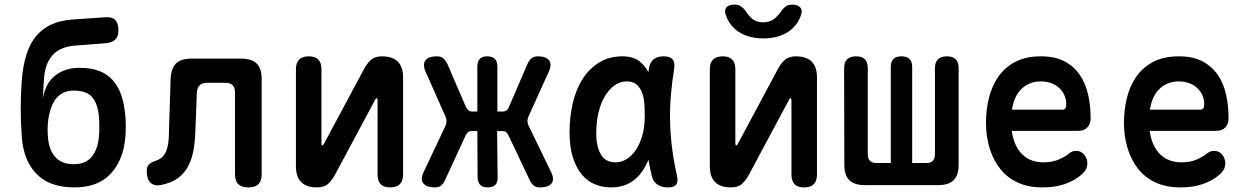

<svg xmlns="http://www.w3.org/2000/svg" viewBox="-20 -805 5440 835"><path d="M439 -617 311 -607Q276 -605 251 -594.5Q226 -584 209 -565.5Q192 -547 182.5 -520.5Q173 -494 171 -459L166 -378Q171 -404 182 -428Q193 -452 212.5 -470Q232 -488 260 -499Q288 -510 327 -510Q377 -510 412.5 -496Q448 -482 471.5 -455Q495 -428 508 -389.5Q521 -351 525 -302Q527 -278 527 -254Q527 -230 525 -207Q516 -107 460 -48Q404 11 300 10Q195 9 139 -48.5Q83 -106 75 -207Q70 -270 70 -333Q70 -396 75 -459Q80 -519 94.5 -566Q109 -613 135.5 -646Q162 -679 201 -697.5Q240 -716 294 -720L439 -730Q468 -732 481.5 -717.5Q495 -703 495 -674Q495 -646 481.5 -633Q468 -620 439 -617ZM300 -91Q352 -91 378 -122Q404 -153 410 -207Q412 -230 412 -254Q412 -278 410 -302Q404 -356 380 -383.5Q356 -411 300 -411Q274 -411 255 -401.5Q236 -392 223 -375Q210 -358 202 -335.5Q194 -313 190 -286Q187 -262 187 -240.5Q187 -219 190 -195Q197 -145 224.5 -118Q252 -91 300 -91Z M722 -462Q724 -507 745 -528.5Q766 -550 812 -550H1029Q1075 -550 1096.5 -528.5Q1118 -507 1118 -462V-48Q1118 -18 1104 -4Q1090 10 1060 10Q1031 10 1016.5 -4Q1002 -18 1002 -48V-401Q1002 -424 991.5 -434.5Q981 -445 958 -445H881Q859 -445 848 -434Q837 -423 836 -401L830 -244Q829 -196 822 -155Q815 -114 798.5 -82.5Q782 -51 754 -30.5Q726 -10 683 -1Q652 6 635 -10Q618 -26 618 -61Q618 -79 627 -89Q636 -99 658 -106Q678 -113 689.5 -126Q701 -139 706.5 -158Q712 -177 713.5 -199Q715 -221 715 -244Z M1267 -82V-504Q1267 -532 1281 -546Q1295 -560 1323 -560Q1351 -560 1364.5 -546Q1378 -532 1378 -504V-178Q1380 -172 1382 -172Q1384 -172 1385 -174L1388 -178L1561 -501Q1575 -528 1592.5 -544Q1610 -560 1641 -560Q1687 -560 1710 -537Q1733 -514 1733 -468V-46Q1733 -18 1719 -4Q1705 10 1677 10Q1649 10 1635.5 -4Q1622 -18 1622 -46V-372Q1620 -378 1618 -378Q1616 -378 1615 -377L1612 -372L1439 -49Q1425 -22 1407.5 -6Q1390 10 1359 10Q1313 10 1290 -13Q1267 -36 1267 -82Z M1916 -23Q1909 -7 1899 1.5Q1889 10 1871 10Q1836 10 1821.5 -7Q1807 -24 1822 -56L1917 -257Q1922 -267 1922 -278Q1922 -289 1917 -299L1831 -493Q1817 -526 1830.5 -543Q1844 -560 1880 -560Q1898 -560 1908 -551Q1918 -542 1926 -526L2007 -338Q2012 -330 2017.5 -325Q2023 -320 2033 -320H2056V-516Q2056 -538 2066.5 -549Q2077 -560 2099 -560Q2121 -560 2132 -549Q2143 -538 2143 -516V-320H2167Q2177 -320 2183 -325Q2189 -330 2193 -339L2274 -527Q2281 -542 2291 -551Q2301 -560 2319 -560Q2354 -560 2367.5 -543Q2381 -526 2367 -494L2279 -300Q2274 -290 2274 -279Q2274 -268 2279 -258L2377 -56Q2392 -24 2378.5 -7Q2365 10 2329 10Q2311 10 2301 2Q2291 -6 2283 -23L2191 -217Q2186 -226 2181 -230.5Q2176 -235 2166 -235H2142L2144 -34Q2145 -12 2134 -1Q2123 10 2101 10Q2079 10 2068.5 -1Q2058 -12 2057 -34L2056 -235H2031Q2021 -235 2015.5 -230.5Q2010 -226 2005 -216Z M2637 10Q2601 10 2568.5 -3Q2536 -16 2511.5 -44.5Q2487 -73 2472 -118.5Q2457 -164 2457 -230Q2457 -298 2471.5 -358.5Q2486 -419 2515 -463.5Q2544 -508 2587 -534Q2630 -560 2687 -560Q2735 -560 2763 -537Q2786 -518 2800 -491L2802 -507Q2807 -535 2823 -547.5Q2839 -560 2866 -560Q2894 -560 2905 -547Q2916 -534 2912 -507Q2903 -450 2898 -395Q2893 -340 2894 -283.5Q2895 -227 2902 -167.5Q2909 -108 2924 -42Q2930 -15 2921 -2.5Q2912 10 2884 10Q2856 10 2838 -3Q2820 -16 2814 -42Q2806 -77 2800 -111Q2795 -97 2788 -85Q2766 -41 2728.5 -15.5Q2691 10 2637 10ZM2656 -99Q2682 -99 2705 -113Q2728 -127 2745.5 -153Q2763 -179 2773.5 -216.5Q2784 -254 2784 -302Q2784 -329 2782 -355.5Q2780 -382 2772 -403Q2764 -424 2748.5 -437.5Q2733 -451 2706 -451Q2677 -451 2652.5 -433.5Q2628 -416 2610 -385.5Q2592 -355 2582.5 -314Q2573 -273 2573 -226Q2573 -168 2593 -133.5Q2613 -99 2656 -99Z M3067 -82V-504Q3067 -532 3081 -546Q3095 -560 3123 -560Q3151 -560 3164.5 -546Q3178 -532 3178 -504V-178Q3180 -172 3182 -172Q3184 -172 3185 -174L3188 -178L3361 -501Q3375 -528 3392.5 -544Q3410 -560 3441 -560Q3487 -560 3510 -537Q3533 -514 3533 -468V-46Q3533 -18 3519 -4Q3505 10 3477 10Q3449 10 3435.5 -4Q3422 -18 3422 -46V-372Q3420 -378 3418 -378Q3416 -378 3415 -377L3412 -372L3239 -49Q3225 -22 3207.5 -6Q3190 10 3159 10Q3113 10 3090 -13Q3067 -36 3067 -82ZM3136 -741Q3129 -761 3139.5 -773Q3150 -785 3174 -785Q3184 -785 3192 -782.5Q3200 -780 3205 -775Q3217 -767 3224.5 -754.5Q3232 -742 3243 -731Q3264 -708 3299 -708Q3334 -708 3356 -731Q3367 -741 3375 -753Q3383 -765 3392 -773Q3399 -779 3406.5 -782Q3414 -785 3425 -785Q3449 -785 3460 -773Q3471 -761 3464 -741Q3453 -705 3424 -679Q3377 -638 3300 -638Q3223 -638 3176 -679Q3147 -705 3136 -741Z M3740 0Q3695 0 3673.5 -21.5Q3652 -43 3652 -88L3651 -508Q3651 -534 3664 -547Q3677 -560 3703 -560Q3729 -560 3741.5 -547Q3754 -534 3754 -508V-135Q3754 -115 3763.5 -105.5Q3773 -96 3793 -96H3854V-514Q3854 -537 3865.5 -548.5Q3877 -560 3900 -560Q3924 -560 3935.5 -548.5Q3947 -537 3947 -514V-96H4008Q4027 -96 4036.5 -105.5Q4046 -115 4046 -135V-508Q4046 -534 4059 -547Q4072 -560 4098 -560Q4124 -560 4136.5 -547Q4149 -534 4149 -509V-88Q4149 -43 4127.5 -21.5Q4106 0 4061 0Z M4660 -149Q4682 -149 4695.5 -132Q4709 -115 4709 -94Q4709 -82 4704 -71Q4699 -60 4684 -46Q4668 -32 4650 -22Q4632 -12 4610.5 -4.5Q4589 3 4565 6.5Q4541 10 4513 10Q4453 10 4407.5 -10.5Q4362 -31 4331.5 -68.5Q4301 -106 4284.5 -158Q4268 -210 4268 -271Q4268 -327 4281 -379.5Q4294 -432 4322 -472Q4350 -512 4395.5 -536Q4441 -560 4507 -560Q4568 -560 4609 -538.5Q4650 -517 4675.5 -480Q4701 -443 4712 -394.5Q4723 -346 4723 -290Q4723 -266 4709 -251Q4695 -236 4670 -236H4380Q4385 -200 4397.5 -174Q4410 -148 4428 -131.5Q4446 -115 4468.5 -107Q4491 -99 4517 -99Q4557 -99 4585 -111.5Q4613 -124 4627 -136Q4636 -143 4643.5 -146Q4651 -149 4660 -149ZM4381 -328H4603Q4608 -328 4612.5 -333Q4617 -338 4617 -353Q4617 -371 4610 -388.5Q4603 -406 4589 -420Q4575 -434 4554 -442.5Q4533 -451 4507 -451Q4480 -451 4458.5 -442Q4437 -433 4421 -417Q4405 -401 4395 -378.5Q4385 -356 4381 -328Z M5260 -149Q5282 -149 5295.5 -132Q5309 -115 5309 -94Q5309 -82 5304 -71Q5299 -60 5284 -46Q5268 -32 5250 -22Q5232 -12 5210.5 -4.5Q5189 3 5165 6.5Q5141 10 5113 10Q5053 10 5007.5 -10.5Q4962 -31 4931.5 -68.5Q4901 -106 4884.5 -158Q4868 -210 4868 -271Q4868 -327 4881 -379.5Q4894 -432 4922 -472Q4950 -512 4995.5 -536Q5041 -560 5107 -560Q5168 -560 5209 -538.5Q5250 -517 5275.5 -480Q5301 -443 5312 -394.5Q5323 -346 5323 -290Q5323 -266 5309 -251Q5295 -236 5270 -236H4980Q4985 -200 4997.5 -174Q5010 -148 5028 -131.5Q5046 -115 5068.5 -107Q5091 -99 5117 -99Q5157 -99 5185 -111.5Q5213 -124 5227 -136Q5236 -143 5243.5 -146Q5251 -149 5260 -149ZM4981 -328H5203Q5208 -328 5212.5 -333Q5217 -338 5217 -353Q5217 -371 5210 -388.5Q5203 -406 5189 -420Q5175 -434 5154 -442.5Q5133 -451 5107 -451Q5080 -451 5058.5 -442Q5037 -433 5021 -417Q5005 -401 4995 -378.5Q4985 -356 4981 -328Z"/></svg>

Font: Maple Mono NL SemiBold
Style: Regular
Weight: 600
Monospace: yes
Designer: subframe7536
Version: Version 7.000